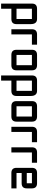

<svg xmlns="http://www.w3.org/2000/svg" viewBox="1444 -1972 724 3653"><g transform="rotate(90 1806.5 -146.0)"><path d="M48.8 -390.6Q48.8 -488.3 146.5 -488.3H341.8Q439.5 -488.3 439.5 -366.2V-97.7Q439.5 0 341.8 0H146.5V195.3H48.8ZM341.8 -390.6H146.5V-97.7H341.8Z M634.8 -488.3H830.1V-390.6H634.8V0H537.1V-390.6Q537.1 -488.3 634.8 -488.3Z M1220.7 0H1025.4Q927.7 0 927.7 -97.7V-390.6Q927.7 -488.3 1025.4 -488.3H1220.7Q1318.4 -488.3 1318.4 -390.6V-97.7Q1318.4 0 1220.7 0ZM1220.7 -97.7V-390.6H1025.4V-97.7Z M1416 -390.6Q1416 -488.3 1513.7 -488.3H1709Q1806.6 -488.3 1806.6 -366.2V-97.7Q1806.6 0 1709 0H1513.7V195.3H1416ZM1709 -390.6H1513.7V-97.7H1709Z M2197.3 0H2002Q1904.3 0 1904.3 -97.7V-390.6Q1904.3 -488.3 2002 -488.3H2197.3Q2294.9 -488.3 2294.9 -390.6V-97.7Q2294.9 0 2197.3 0ZM2197.3 -97.7V-390.6H2002V-97.7Z M2490.2 -488.3H2685.5V-390.6H2490.2V0H2392.6V-390.6Q2392.6 -488.3 2490.2 -488.3Z M2880.9 -488.3H3076.2V-390.6H2880.9V0H2783.2V-390.6Q2783.2 -488.3 2880.9 -488.3Z M3271.5 -488.3H3466.8Q3564.5 -488.3 3564.5 -390.6V-293Q3564.5 -195.3 3466.8 -195.3H3271.5V-97.7H3564.5V0H3271.5Q3173.8 0 3173.8 -97.7V-390.6Q3173.8 -488.3 3271.5 -488.3ZM3466.8 -390.6H3271.5V-293H3466.8Z"/></g></svg>

Font: BabelStone Runic Dotted
Style: Regular
Weight: 400
Designer: Andrew West
Foundry: BabelStone
Version: Version 3.003 March 14, 2022